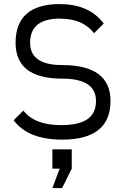

<svg xmlns="http://www.w3.org/2000/svg" viewBox="-20 -704 626 968"><path d="M463.9 -195.3Q463.9 -307.6 293 -307.6Q58.6 -307.6 58.6 -488.3Q58.6 -683.6 283.2 -683.6V-683.1Q429.7 -683.1 502.9 -585.4L454.1 -536.6Q424.3 -574.7 382.1 -592.3Q339.8 -609.9 283.2 -609.9V-610.4Q131.8 -610.4 131.8 -488.3Q131.8 -376 293 -376Q537.1 -376 537.1 -195.3Q537.1 0 293 0Q122.1 0 48.8 -97.7L97.7 -146.5Q154.8 -73.2 287.6 -73.2Q376 -73.2 419.9 -102.5Q463.9 -131.8 463.9 -195.3ZM244.1 48.8H341.8V146.5L293 244.1H244.1L280.8 146.5H244.1Z"/></svg>

Font: Sanitrixie
Style: Regular
Weight: 400
Designer: Jayvee D. Enaguas (Grand Chaos)
Version: Version 1.1 - 6/9/2013